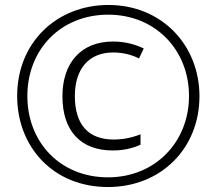

<svg xmlns="http://www.w3.org/2000/svg" viewBox="-20 -743 871 772"><path d="M414 9C628 9 782 -147 782 -356C782 -561 631 -723 416 -723C209 -723 49 -573 49 -357C49 -152 194 9 414 9ZM414 -30C223 -30 90 -170 90 -357C90 -544 224 -684 415 -684C606 -684 740 -541 740 -357C740 -174 606 -30 414 -30ZM433 -138C475 -138 511 -146 545 -161V-203C507 -188 472 -182 437 -182C337 -182 281 -240 281 -357C281 -467 338 -532 435 -532C472 -532 507 -524 539 -508L558 -548C521 -566 480 -576 434 -576C306 -576 231 -490 231 -356C231 -215 306 -138 433 -138Z"/></svg>

Font: Noto Sans Malayalam Condensed Light
Style: Regular
Weight: 300
Width: 3
Designer: Jelle Bosma - Monotype Design Team
Foundry: Monotype Imaging Inc.
Version: Version 2.104